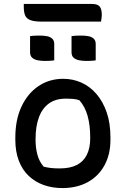

<svg xmlns="http://www.w3.org/2000/svg" viewBox="-20 -946 640 977"><path d="M302 -545Q351 -545 394.5 -525.5Q438 -506 471 -467.5Q504 -429 523 -374Q542 -319 542 -246V-235Q542 -160 511.5 -104.5Q481 -49 426 -19Q371 11 297 11Q246 11 202.5 -4.5Q159 -20 126.5 -50.5Q94 -81 76 -127.5Q58 -174 58 -235V-246Q58 -337 89.5 -404Q121 -471 176 -508Q231 -545 302 -545ZM314 -444Q263 -444 229 -419.5Q195 -395 178 -349Q161 -303 161 -239V-233Q161 -195 170 -160Q179 -125 202 -98Q222 -93 240.5 -91Q259 -89 283 -89Q337 -89 371 -106.5Q405 -124 422 -158.5Q439 -193 439 -241V-248Q439 -308 426 -355.5Q413 -403 384 -436Q370 -441 353 -442.5Q336 -444 314 -444ZM133 -762Q145 -764 158 -764.5Q171 -765 182 -765Q202 -765 218.5 -762Q235 -759 245.5 -749.5Q256 -740 256 -723V-639Q244 -637 231 -636.5Q218 -636 206 -636Q188 -636 171 -639.5Q154 -643 143.5 -652.5Q133 -662 133 -680ZM344 -762Q356 -764 369 -764.5Q382 -765 393 -765Q413 -765 429.5 -762Q446 -759 456.5 -749.5Q467 -740 467 -723V-639Q455 -637 442 -636.5Q429 -636 417 -636Q399 -636 382 -639.5Q365 -643 354.5 -652.5Q344 -662 344 -680ZM101 -926H447Q477 -926 487.5 -912.5Q498 -899 498 -870Q498 -862 496.5 -852.5Q495 -843 494 -836H193Q155 -836 135 -843.5Q115 -851 108 -867.5Q101 -884 101 -911Q101 -914 101 -918.5Q101 -923 101 -926Z"/></svg>

Font: Recursive Casual Medium
Style: Regular
Weight: 500
Version: Version 1.047